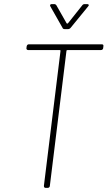

<svg xmlns="http://www.w3.org/2000/svg" viewBox="-20 -916 524 936"><path d="M484 -690 483 -682Q483 -678 480 -675Q477 -672 472 -672H309Q307 -672 305.5 -671Q304 -670 304 -668L223 -10Q223 -6 220 -3Q217 0 212 0H203Q194 0 194 -10L275 -668Q275 -672 272 -672H117Q113 -672 110.5 -675Q108 -678 109 -682L110 -690Q112 -700 121 -700H476Q486 -700 484 -690ZM224 -889Q224 -896 233 -896H244Q251 -896 255 -890L305 -802Q306 -801 308 -801Q310 -801 311 -802L381 -890Q385 -896 393 -896H405Q411 -896 412.5 -892.5Q414 -889 409 -884L324 -780Q319 -774 311 -774H296Q287 -774 285 -780L226 -884Z"/></svg>

Font: Barlow Semi Condensed Thin
Style: Italic
Weight: 250
Width: 4
Italic angle: -7°
Designer: Jeremy Tribby
Foundry: Tribby Type
Version: Version 1.408